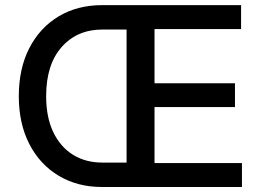

<svg xmlns="http://www.w3.org/2000/svg" viewBox="-20 -748 1049 768"><path d="M387.7 0Q289.6 0 214.4 -45.2Q139.2 -90.3 97.2 -172.1Q55.2 -253.9 55.2 -363.3Q55.2 -473.6 97.2 -555.4Q139.2 -637.2 214.4 -682.4Q289.6 -727.5 388.7 -727.5H944.3V-631.8H598.1V-415H919.9V-319.8H598.1V-95.7H947.8V0ZM486.3 -97.7V-629.9H390.1Q288.6 -629.9 226.6 -559.8Q164.6 -489.7 164.6 -363.3Q164.6 -279.8 192.6 -220.5Q220.7 -161.1 271.2 -129.4Q321.8 -97.7 389.2 -97.7Z"/></svg>

Font: Inter Medium
Style: Regular
Weight: 500
Designer: Rasmus Andersson
Foundry: rsms
Version: Version 4.001;git-9221beed3